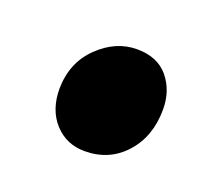

<svg xmlns="http://www.w3.org/2000/svg" viewBox="-45 -495 249 238"><g transform="rotate(20 79.5 -375.5)"><path d="M28.5 -367.5Q29 -402 51.8 -424Q74.5 -446 102.5 -446Q129.5 -446 143.8 -428.8Q158 -411.5 158 -387Q158 -351 137.2 -328Q116.5 -305 84 -305Q60 -305 44.2 -322.2Q28.5 -339.5 28.5 -367.5Z"/></g></svg>

Font: Merriweather Light 18pt Medium
Style: Italic
Weight: 500
Italic angle: -7.8°
Version: Version 2.101